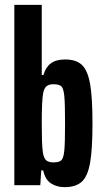

<svg xmlns="http://www.w3.org/2000/svg" viewBox="-20 -763 430 791"><path d="M158 -61H150L146 0H39V-743H152V-454H159Q168 -486 189.5 -502Q211 -518 248 -518Q295 -518 318.5 -494.5Q342 -471 351.5 -415.5Q361 -360 361 -255Q361 -147 351 -91.5Q341 -36 316.5 -14Q292 8 246 8Q214 8 190 -7.5Q166 -23 158 -61ZM248 -255Q248 -335 245 -366.5Q242 -398 233 -407Q224 -416 200 -416Q182 -416 172 -408Q162 -400 158 -380Q152 -352 152 -255Q152 -215 153 -183Q154 -151 157 -133Q161 -110 171 -102Q181 -94 200 -94Q224 -94 233 -103Q242 -112 245 -143.5Q248 -175 248 -255Z"/></svg>

Font: Saira ExtraCondensed
Style: Bold
Weight: 700
Width: 2
Designer: Hector Gatti with collaboration of the Omnibus-Type team
Foundry: Omnibus-Type
Version: Version 0.072; ttfautohint (v1.8)